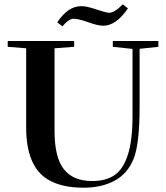

<svg xmlns="http://www.w3.org/2000/svg" viewBox="-20 -852 765 885"><path d="M456.1 -733.4Q430.7 -733.4 387.2 -749.5Q341.3 -765.6 319.3 -765.6Q297.4 -765.6 267.6 -730.5L244.1 -749Q292.5 -823.7 355.5 -823.7Q379.9 -823.7 423.8 -808.6Q471.7 -793 481.9 -793Q508.3 -793 545.9 -832L569.8 -813.5Q515.1 -733.4 456.1 -733.4ZM365.7 13.2Q262.2 13.2 200.2 -24.9Q100.6 -85.4 100.6 -265.1V-629.4L15.6 -636.2V-663.1H321.8V-636.2L231.4 -629.4V-247.6Q231.4 -127 274.2 -72.3Q316.9 -17.6 404.8 -17.6Q468.8 -17.6 508.5 -45.2Q548.3 -72.8 569.6 -139.2Q590.8 -205.6 590.8 -315.9V-626.5L500 -636.2V-663.1H710V-636.2L623.5 -627V-360.4Q623.5 -192.9 597.2 -123.5Q569.8 -52.7 509.5 -19.8Q449.2 13.2 365.7 13.2Z"/></svg>

Font: Elstob 14pt SemiBold
Style: Regular
Weight: 600
Designer: Peter S. Baker
Version: Version 1.015